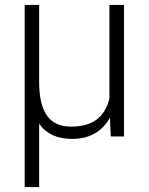

<svg xmlns="http://www.w3.org/2000/svg" viewBox="-20 -548 597 771"><path d="M79.1 0ZM137.2 -528.3V-217.8Q137.2 -129.9 168 -84.7Q198.7 -39.6 265.6 -39.6Q330.1 -39.6 367.7 -67.6Q405.3 -95.7 419.4 -152.3V-528.3H478V0H424.8L421.4 -75.2Q373.5 9.8 269.5 9.8Q179.7 9.8 137.2 -51.3V203.1H79.1V-528.3Z"/></svg>

Font: Roboto Light
Style: Regular
Weight: 300
Designer: Google
Version: Version 2.134; 2016; ttfautohint (v1.6)